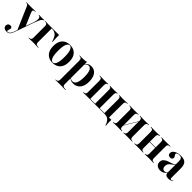

<svg xmlns="http://www.w3.org/2000/svg" viewBox="343 -1792 3350 3350"><g transform="rotate(45 2018.0 -117.5)"><path d="M237.1 43.5 62.1 -361.3Q55.6 -377.4 49.2 -386.7Q42.7 -396 34.7 -400.4Q26.6 -404.8 14.5 -406.5L3.2 -407.3V-416.1Q21.8 -415.3 46.8 -414.5Q71.8 -413.7 100 -413.7H98.4H105.6Q133.1 -413.7 157.3 -414.1Q181.5 -414.5 200 -415.3Q218.5 -416.1 231.5 -416.1V-407.3L217.7 -405.6Q189.5 -402.4 183.1 -389.1Q176.6 -375.8 191.9 -337.1L290.3 -107.3L282.3 -99.2L333.9 -242.7Q352.4 -295.2 356.5 -330.2Q360.5 -365.3 350.8 -384.3Q341.1 -403.2 318.5 -406.5L312.9 -407.3V-416.1Q333.9 -415.3 351.6 -414.5Q369.4 -413.7 385.5 -413.7Q404 -413.7 418.1 -414.5Q432.3 -415.3 446 -416.1V-407.3L438.7 -404.8Q422.6 -400 409.3 -385.5Q396 -371 381.5 -339.5Q366.9 -308.1 346 -250L242.7 43.5ZM118.5 192.7Q79.8 192.7 57.3 174.6Q34.7 156.5 34.7 126.6Q34.7 100 50.8 83.9Q66.9 67.7 92.7 67.7Q112.9 67.7 124.2 77.4Q135.5 87.1 135.5 103.2Q135.5 116.1 131 127.4Q126.6 138.7 122.2 148.8Q117.7 158.9 117.7 168.5Q117.7 181.5 133.1 181.5Q156.5 181.5 175.4 164.9Q194.4 148.4 207.3 113.7L240.3 23.4L248.4 26.6L216.1 114.5Q206.5 141.9 193.1 159.3Q179.8 176.6 161.7 184.7Q143.5 192.7 118.5 192.7Z M527.4 -208.1V-348.4Q527.4 -379 517.3 -391.5Q507.3 -404 481.5 -406.5L469.4 -407.3V-416.1Q504.8 -415.3 530.6 -414.5Q556.5 -413.7 583.1 -413.7L638.7 -412.9V-208.1ZM583.1 -405.6V-413.7H629.8H723.4Q744.4 -413.7 766.9 -414.1Q789.5 -414.5 810.5 -415.3Q809.7 -375 810.9 -332.7Q812.1 -290.3 815.3 -246.8H806.5Q791.1 -299.2 771.4 -334.7Q751.6 -370.2 718.1 -387.9Q684.7 -405.6 629.8 -405.6ZM583.1 -2.4Q556.5 -2.4 530.6 -1.6Q504.8 -0.8 469.4 0V-8.9L481.5 -9.7Q507.3 -12.9 517.3 -25.4Q527.4 -37.9 527.4 -67.7V-208.1H638.7V-67.7Q638.7 -47.6 643.5 -35.9Q648.4 -24.2 659.3 -18.5Q670.2 -12.9 690.3 -10.5L711.3 -8.9V0Q685.5 -0.8 663.7 -1.2Q641.9 -1.6 623 -2Q604 -2.4 583.1 -2.4Z M1070.2 11.3Q1012.9 11.3 969 -12.5Q925 -36.3 899.6 -84.7Q874.2 -133.1 874.2 -208.1Q874.2 -283.1 899.6 -331.9Q925 -380.6 969.4 -404.4Q1013.7 -428.2 1071 -428.2Q1128.2 -428.2 1172.2 -404.4Q1216.1 -380.6 1241.1 -331.9Q1266.1 -283.1 1266.1 -208.1Q1266.1 -133.1 1241.1 -84.7Q1216.1 -36.3 1172.2 -12.5Q1128.2 11.3 1070.2 11.3ZM1071 2.4Q1104.8 2.4 1127 -46.8Q1149.2 -96 1149.2 -208.1Q1149.2 -320.2 1127 -369.8Q1104.8 -419.4 1071 -419.4Q1036.3 -419.4 1014.1 -369.8Q991.9 -320.2 991.9 -208.1Q991.9 -96 1014.1 -46.8Q1036.3 2.4 1071 2.4Z M1431.5 183.9Q1404.8 183.9 1379 184.7Q1353.2 185.5 1317.7 186.3V177.4L1329.8 176.6Q1355.6 173.4 1365.7 160.9Q1375.8 148.4 1375.8 118.5V-208.1H1487.1V118.5Q1487.1 138.7 1491.9 150.4Q1496.8 162.1 1508.9 167.7Q1521 173.4 1541.9 175L1568.5 177.4V186.3Q1541.1 185.5 1518.1 185.1Q1495.2 184.7 1474.2 184.3Q1453.2 183.9 1431.5 183.9ZM1596.8 -427.4Q1647.6 -427.4 1683.5 -401.6Q1719.4 -375.8 1738.7 -327Q1758.1 -278.2 1758.1 -209.7Q1758.1 -139.5 1736.7 -89.9Q1715.3 -40.3 1675 -14.1Q1634.7 12.1 1578.2 12.1Q1538.7 12.1 1512.1 -3.2Q1485.5 -18.5 1475.8 -36.3L1478.2 -42.7Q1485.5 -28.2 1503.2 -17.3Q1521 -6.5 1545.2 -6.5Q1592.7 -6.5 1616.5 -57.3Q1640.3 -108.1 1640.3 -208.1Q1640.3 -302.4 1619 -352.4Q1597.6 -402.4 1554 -402.4Q1529 -402.4 1509.7 -387.1Q1490.3 -371.8 1478.2 -341.9L1475.8 -347.6Q1488.7 -385.5 1519.4 -406.5Q1550 -427.4 1596.8 -427.4ZM1375.8 -208.1V-349.2Q1375.8 -379 1365.7 -391.1Q1355.6 -403.2 1328.2 -406.5L1317.7 -408.1V-416.9Q1338.7 -415.3 1354 -414.9Q1369.4 -414.5 1383.9 -414.5Q1412.1 -414.5 1437.9 -417.3Q1463.7 -420.2 1487.1 -425.8V-416.9V-208.1Z M1927.4 -2.4Q1900.8 -2.4 1875 -1.6Q1849.2 -0.8 1813.7 0V-8.9L1825.8 -9.7Q1851.6 -12.9 1861.7 -25.4Q1871.8 -37.9 1871.8 -67.7V-348.4Q1871.8 -379 1861.7 -391.5Q1851.6 -404 1825.8 -406.5L1813.7 -407.3V-416.1Q1849.2 -415.3 1875 -414.5Q1900.8 -413.7 1927.4 -413.7Q1950.8 -413.7 1973 -414.5Q1995.2 -415.3 2021.8 -416.1V-407.3L2013.7 -405.6Q1998.4 -402.4 1990.7 -390.7Q1983.1 -379 1983.1 -348.4V-11.3H2438.7L2445.2 -2.4H1927.4ZM2102.4 -4.8V-348.4Q2102.4 -379 2095.2 -390.7Q2087.9 -402.4 2071.8 -405.6L2064.5 -407.3V-416.1Q2091.1 -415.3 2113.3 -414.5Q2135.5 -413.7 2158.9 -413.7Q2182.3 -413.7 2204 -414.5Q2225.8 -415.3 2252.4 -416.1V-407.3L2245.2 -405.6Q2229 -402.4 2221.8 -390.7Q2214.5 -379 2214.5 -348.4V-4.8ZM2333.9 -208.1V-348.4Q2333.9 -379 2326.2 -390.7Q2318.5 -402.4 2303.2 -405.6L2295.2 -407.3V-416.1Q2322.6 -415.3 2344.4 -414.5Q2366.1 -413.7 2389.5 -413.7Q2416.1 -413.7 2441.9 -414.5Q2467.7 -415.3 2503.2 -416.1V-407.3L2491.1 -406.5Q2465.3 -404 2455.2 -391.5Q2445.2 -379 2445.2 -348.4V-208.1ZM2333.1 -2.4V-208.1H2444.4V-2.4ZM2333.1 -2.4 2333.9 -10.5 2423.4 -11.3H2343.5H2415.3Q2436.3 -11.3 2458.5 -11.7Q2480.6 -12.1 2501.6 -12.9Q2500.8 21 2502 56.5Q2503.2 91.9 2507.3 128.2H2497.6Q2483.1 83.9 2463.7 55.2Q2444.4 26.6 2415.7 12.1Q2387.1 -2.4 2343.5 -2.4Z M2916.1 -2.4Q2891.1 -2.4 2866.5 -1.6Q2841.9 -0.8 2808.9 0V-8.9L2816.9 -9.7Q2841.1 -12.1 2850.8 -24.6Q2860.5 -37.1 2860.5 -67.7V-208.1H2971.8V-67.7Q2971.8 -37.9 2981.9 -25.4Q2991.9 -12.9 3017.7 -9.7L3029.8 -8.9V0Q2994.4 -0.8 2968.5 -1.6Q2942.7 -2.4 2916.1 -2.4ZM2663.7 -2.4Q2637.1 -2.4 2611.3 -1.6Q2585.5 -0.8 2550 0V-8.9L2562.1 -9.7Q2587.9 -12.9 2598 -25.4Q2608.1 -37.9 2608.1 -67.7V-348.4Q2608.1 -379 2598 -391.5Q2587.9 -404 2562.1 -406.5L2550 -407.3V-416.1Q2585.5 -415.3 2611.3 -414.5Q2637.1 -413.7 2663.7 -413.7Q2689.5 -413.7 2713.7 -414.5Q2737.9 -415.3 2771.8 -416.1V-407.3L2763.7 -406.5Q2738.7 -404 2729 -391.5Q2719.4 -379 2719.4 -348.4V-67.7Q2719.4 -37.1 2729 -24.6Q2738.7 -12.1 2763.7 -9.7L2771.8 -8.9V0Q2737.9 -0.8 2713.7 -1.6Q2689.5 -2.4 2663.7 -2.4ZM2860.5 -208.1V-348.4Q2860.5 -379 2850.8 -391.5Q2841.1 -404 2816.1 -406.5L2808.1 -407.3V-416.1Q2841.9 -415.3 2866.5 -414.5Q2891.1 -413.7 2916.1 -413.7Q2942.7 -413.7 2968.5 -414.5Q2994.4 -415.3 3029.8 -416.1V-407.3L3017.7 -406.5Q2991.9 -404 2981.9 -391.5Q2971.8 -379 2971.8 -348.4V-208.1ZM2683.9 -29.8 2682.3 -40.3 2891.1 -387.1 2891.9 -376.6Z M3443.5 -2.4Q3418.5 -2.4 3394 -1.6Q3369.4 -0.8 3336.3 0V-8.9L3344.4 -9.7Q3368.5 -12.1 3378.2 -24.6Q3387.9 -37.1 3387.9 -67.7V-208.1H3499.2V-67.7Q3499.2 -37.9 3509.3 -25.4Q3519.4 -12.9 3545.2 -9.7L3557.3 -8.9V0Q3521.8 -0.8 3496 -1.6Q3470.2 -2.4 3443.5 -2.4ZM3191.1 -2.4Q3164.5 -2.4 3138.7 -1.6Q3112.9 -0.8 3077.4 0V-8.9L3089.5 -9.7Q3115.3 -12.9 3125.4 -25.4Q3135.5 -37.9 3135.5 -67.7V-348.4Q3135.5 -379 3125.4 -391.5Q3115.3 -404 3089.5 -406.5L3077.4 -407.3V-416.1Q3112.9 -415.3 3138.7 -414.5Q3164.5 -413.7 3191.1 -413.7Q3216.9 -413.7 3241.1 -414.5Q3265.3 -415.3 3299.2 -416.1V-407.3L3291.1 -406.5Q3266.1 -404 3256.5 -391.5Q3246.8 -379 3246.8 -348.4V-67.7Q3246.8 -37.1 3256.5 -24.6Q3266.1 -12.1 3291.1 -9.7L3299.2 -8.9V0Q3265.3 -0.8 3241.1 -1.6Q3216.9 -2.4 3191.1 -2.4ZM3387.9 -208.1V-348.4Q3387.9 -379 3378.2 -391.5Q3368.5 -404 3343.5 -406.5L3335.5 -407.3V-416.1Q3369.4 -415.3 3394 -414.5Q3418.5 -413.7 3443.5 -413.7Q3470.2 -413.7 3496 -414.5Q3521.8 -415.3 3557.3 -416.1V-407.3L3545.2 -406.5Q3519.4 -404 3509.3 -391.5Q3499.2 -379 3499.2 -348.4V-208.1ZM3204 -209.7V-218.5H3432.3V-209.7Z M3846.8 -208.1V-329.8Q3846.8 -376.6 3830.6 -397.2Q3814.5 -417.7 3778.2 -417.7Q3750 -417.7 3731.5 -408.5Q3712.9 -399.2 3712.9 -385.5Q3712.9 -375.8 3720.6 -364.1Q3728.2 -352.4 3735.5 -339.9Q3742.7 -327.4 3742.7 -312.1Q3742.7 -293.5 3728.2 -282.3Q3713.7 -271 3690.3 -271Q3664.5 -271 3649.2 -285.9Q3633.9 -300.8 3633.9 -325.8Q3633.9 -356.5 3656 -379.4Q3678.2 -402.4 3717.3 -415.3Q3756.5 -428.2 3807.3 -428.2Q3888.7 -428.2 3923.4 -391.1Q3958.1 -354 3958.1 -266.9V-208.1ZM3725.8 11.3Q3674.2 11.3 3644.4 -15.3Q3614.5 -41.9 3614.5 -86.3Q3614.5 -121.8 3631.5 -144.4Q3648.4 -166.9 3674.6 -181Q3700.8 -195.2 3730.6 -204.8Q3760.5 -214.5 3787.1 -223.4Q3813.7 -232.3 3830.6 -244.8Q3847.6 -257.3 3847.6 -277.4L3848.4 -260.5Q3845.2 -245.2 3832.3 -233.5Q3819.4 -221.8 3802.8 -210.5Q3786.3 -199.2 3770.2 -185.5Q3754 -171.8 3743.1 -151.6Q3732.3 -131.5 3732.3 -102.4Q3732.3 -69.4 3747.6 -50.8Q3762.9 -32.3 3790.3 -32.3Q3808.1 -32.3 3823 -41.5Q3837.9 -50.8 3850 -69.4V-59.7Q3828.2 -24.2 3797.2 -6.5Q3766.1 11.3 3725.8 11.3ZM3958.1 -44.4Q3958.1 -25.8 3962.9 -17.7Q3967.7 -9.7 3978.2 -9.7Q3987.9 -9.7 3997.6 -15.3Q4007.3 -21 4016.1 -27.4L4020.2 -20.2Q4002.4 -5.6 3980.6 2.8Q3958.9 11.3 3929 11.3Q3887.1 11.3 3866.9 -6.5Q3846.8 -24.2 3846.8 -59.7V-208.1H3958.1Z"/></g></svg>

Font: Playfair 144pt SemiCondensed
Style: Bold
Weight: 700
Width: 4
Designer: Claus Eggers Sørensen
Foundry: Claus Eggers Sørensen
Version: Version 2.203